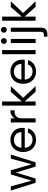

<svg xmlns="http://www.w3.org/2000/svg" viewBox="1568 -2375 1067 4243"><g transform="rotate(-90 2101.5 -253.5)"><path d="M12 -548H105L231 -88L367 -548H460L593 -87L717 -548H807L636 0H542L410 -435L278 0H184Z M1130 -480Q1097 -480 1067 -469Q1037 -458 1014 -437Q991 -416 976 -385Q961 -354 957 -314H1303Q1303 -354 1289.5 -385Q1276 -416 1252 -437Q1228 -458 1196.5 -469Q1165 -480 1130 -480ZM1386 -169Q1375 -131 1353.5 -98.5Q1332 -66 1300.5 -42Q1269 -18 1227 -4.5Q1185 9 1134 9Q1075 9 1025.5 -11Q976 -31 940 -68Q904 -105 883.5 -157.5Q863 -210 863 -275Q863 -340 883 -392Q903 -444 938.5 -481Q974 -518 1024 -537.5Q1074 -557 1134 -557Q1194 -557 1242.5 -537Q1291 -517 1325.5 -482Q1360 -447 1378.5 -399Q1397 -351 1397 -295Q1397 -280 1396.5 -267Q1396 -254 1394 -240H956Q959 -198 974 -166Q989 -134 1013 -112.5Q1037 -91 1068 -79.5Q1099 -68 1134 -68Q1196 -68 1234.5 -96Q1273 -124 1288 -169Z M1608 0H1517V-548H1608V-459Q1631 -505 1675 -531.5Q1719 -558 1785 -558V-464H1761Q1728 -464 1700 -456Q1672 -448 1651.5 -428.5Q1631 -409 1619.5 -377.5Q1608 -346 1608 -298Z M1890 -740H1981V-305L2192 -548H2319L2061 -275L2320 0H2196L1981 -242V0H1890Z M2638 -480Q2605 -480 2575 -469Q2545 -458 2522 -437Q2499 -416 2484 -385Q2469 -354 2465 -314H2811Q2811 -354 2797.5 -385Q2784 -416 2760 -437Q2736 -458 2704.5 -469Q2673 -480 2638 -480ZM2894 -169Q2883 -131 2861.5 -98.5Q2840 -66 2808.5 -42Q2777 -18 2735 -4.5Q2693 9 2642 9Q2583 9 2533.5 -11Q2484 -31 2448 -68Q2412 -105 2391.5 -157.5Q2371 -210 2371 -275Q2371 -340 2391 -392Q2411 -444 2446.5 -481Q2482 -518 2532 -537.5Q2582 -557 2642 -557Q2702 -557 2750.5 -537Q2799 -517 2833.5 -482Q2868 -447 2886.5 -399Q2905 -351 2905 -295Q2905 -280 2904.5 -267Q2904 -254 2902 -240H2464Q2467 -198 2482 -166Q2497 -134 2521 -112.5Q2545 -91 2576 -79.5Q2607 -68 2642 -68Q2704 -68 2742.5 -96Q2781 -124 2796 -169Z M3025 -740H3116V0H3025Z M3271 -548H3362V0H3271ZM3318 -637Q3290 -637 3271.5 -655.5Q3253 -674 3253 -702Q3253 -730 3271.5 -748.5Q3290 -767 3318 -767Q3344 -767 3362.5 -748.5Q3381 -730 3381 -702Q3381 -674 3362.5 -655.5Q3344 -637 3318 -637Z M3611 -548V119Q3611 194 3573.5 227Q3536 260 3466 260H3413V183H3451Q3489 183 3504.5 168Q3520 153 3520 117V-548ZM3566 -637Q3538 -637 3519.5 -655.5Q3501 -674 3501 -702Q3501 -730 3519.5 -748.5Q3538 -767 3566 -767Q3592 -767 3610.5 -748.5Q3629 -730 3629 -702Q3629 -674 3610.5 -655.5Q3592 -637 3566 -637Z M3765 -740H3856V-305L4067 -548H4194L3936 -275L4195 0H4071L3856 -242V0H3765Z"/></g></svg>

Font: Poppins
Style: Regular
Weight: 400
Designer: Ninad Kale (Devanagari), Jonny Pinhorn (Latin)
Foundry: Indian Type Foundry
Version: Version 3.002 2017